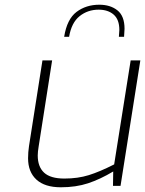

<svg xmlns="http://www.w3.org/2000/svg" viewBox="-20 -788 615 814"><path d="M99 -117Q99 -143 103 -169L160 -532H201L144 -168Q140 -144 140 -129Q140 -81 167 -56Q194 -31 253 -31Q310 -31 356.5 -45.5Q403 -60 464 -91L534 -532H575L491 0H459L460 -61Q405 -28 353.5 -11Q302 6 238 6Q170 6 134.5 -26.5Q99 -59 99 -117ZM401 -768Q448 -768 478 -744Q508 -720 508 -666Q508 -656 506 -632H484Q486 -654 486 -661Q486 -705 462 -726Q438 -747 398 -747Q352 -747 317.5 -719.5Q283 -692 273 -632H252Q264 -707 304.5 -737.5Q345 -768 401 -768Z"/></svg>

Font: Exo ExtraLight
Style: Italic
Weight: 275
Italic angle: -9°
Designer: Natanael Gama
Foundry: Natanael Gama
Version: Version 1.500; ttfautohint (v1.6)